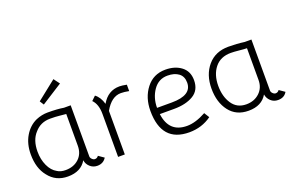

<svg xmlns="http://www.w3.org/2000/svg" viewBox="-77 -881 1830 1184"><g transform="rotate(-20 838.0 -289.5)"><path d="M352 -548 214 -460 197 -487 323 -587ZM368 -64Q368 -54 377 -45Q386 -36 396 -36Q410 -36 419 -49L455 -24Q435 8 396 8Q368 8 348 -10.5Q328 -29 325 -54Q289 8 203 8Q124 8 78 -52Q33 -107 33 -198Q33 -267 63 -317.5Q93 -368 142 -390Q180 -406 219 -406Q283 -406 324 -399H368ZM203 -34Q256 -34 290 -65.5Q324 -97 324 -150V-358Q316 -358 282 -362Q257 -365 220 -365Q157 -365 118 -319Q78 -276 78 -200Q78 -149 97 -107.5Q116 -66 149 -48Q170 -34 203 -34Z M737 -358Q706 -364 684 -364Q622 -364 578 -286V0H534V-282Q534 -346 502 -378L529 -404Q560 -381 573 -334Q614 -406 690 -406Q707 -406 737 -400Z M1000 -34Q1056 -34 1125 -72L1146 -38Q1082 8 1000 8Q818 8 818 -198Q818 -285 865 -345.5Q912 -406 991 -406Q1054 -406 1095 -374.5Q1136 -343 1136 -285Q1136 -219 1086.5 -189.5Q1037 -160 960 -160H866Q882 -34 1000 -34ZM863 -202H960Q1091 -202 1091 -285Q1091 -326 1063.5 -346.5Q1036 -367 991 -367Q932 -367 897.5 -317.5Q863 -268 863 -202Z M1554 -64Q1554 -54 1563 -45Q1572 -36 1582 -36Q1596 -36 1605 -49L1641 -24Q1623 8 1582 8Q1554 8 1534.5 -10Q1515 -28 1511 -54Q1475 8 1389 8Q1308 8 1263.5 -50Q1219 -108 1219 -198Q1219 -289 1269 -347.5Q1319 -406 1405 -406Q1459 -406 1510 -399H1554ZM1510 -358Q1494 -358 1460.5 -361.5Q1427 -365 1406 -365Q1338 -365 1301 -319Q1264 -273 1264 -200Q1264 -130 1296 -82Q1328 -34 1389 -34Q1441 -34 1475.5 -66Q1510 -98 1510 -150Z"/></g></svg>

Font: Bhavuka
Style: Regular
Weight: 400
Version: 2.94.0; ttfautohint (v1.2) -l 7 -r 28 -G 50 -x 13 -D deva -f